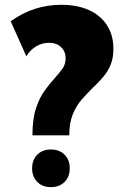

<svg xmlns="http://www.w3.org/2000/svg" viewBox="-20 -767 500 797"><path d="M89.4 -533.2 24.4 -678.7Q119.1 -747.1 234.4 -747.1Q300.8 -747.1 349.4 -725.1Q397.9 -703.1 424.3 -662.1Q450.7 -621.1 450.7 -564Q450.7 -527.3 439.9 -500Q429.2 -472.7 409.9 -449.5Q390.6 -426.3 364.7 -401.9Q341.3 -378.9 318.8 -353.3Q296.4 -327.6 282 -292.2Q267.6 -256.8 267.6 -205.1H114.7Q114.7 -272.9 129.4 -317.4Q144 -361.8 165.5 -391.1Q187 -420.4 207 -442.4Q225.6 -462.9 239 -481.7Q252.4 -500.5 252.4 -524.9Q252.4 -553.7 233.4 -571.5Q214.4 -589.4 183.1 -589.4Q154.8 -589.4 129.6 -574.2Q104.5 -559.1 89.4 -533.2ZM191.4 9.8Q156.2 9.8 134.8 -11.7Q113.3 -33.2 113.3 -68.4Q113.3 -103.5 134.8 -125Q156.2 -146.5 191.4 -146.5Q226.6 -146.5 248 -125Q269.5 -103.5 269.5 -68.4Q269.5 -33.2 248 -11.7Q226.6 9.8 191.4 9.8Z"/></svg>

Font: Kumbh Sans Black
Style: Regular
Weight: 900
Version: Version 1.005